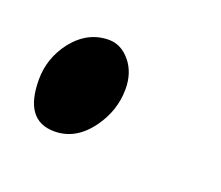

<svg xmlns="http://www.w3.org/2000/svg" viewBox="-42 -176 275 239"><g transform="rotate(20 95.5 -57.0)"><path d="M110.4 -70.8Q110.4 -42.5 92.8 -18.1Q73.2 8.8 44.9 8.8Q4.9 8.8 4.9 -45.4Q4.9 -73.7 22.5 -96.7Q42 -121.6 70.3 -121.6Q86.4 -121.6 98.4 -107.2Q110.4 -92.8 110.4 -70.8Z"/></g></svg>

Font: Dai Banna SIL Book
Style: Oblique
Weight: 400
Italic angle: -11°
Designer: Victor Gaultney
Foundry: SIL International
Version: Version 2.000